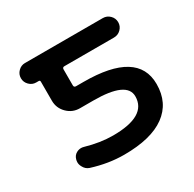

<svg xmlns="http://www.w3.org/2000/svg" viewBox="-123 -675 801 793"><g transform="rotate(-30 277.0 -278.5)"><path d="M253.9 -103.5Q414.1 -103.5 414.1 -198.2Q414.1 -269.5 254.9 -269.5H191.4Q156.2 -269.5 131.3 -294.4Q106.4 -319.3 106.4 -354.5V-445.3Q106.4 -452.1 99.6 -452.1H87.9Q69.3 -452.1 55.7 -465.8Q42 -479.5 42 -498.5Q42 -517.6 55.7 -531.2Q69.3 -544.9 87.9 -544.9H459Q478.5 -544.9 492.2 -531.2Q505.9 -517.6 505.9 -498.5Q505.9 -479.5 492.2 -465.8Q478.5 -452.1 459 -452.1H222.7Q212.9 -452.1 212.9 -442.4V-366.2Q212.9 -356.4 222.7 -356.4H258.8Q515.6 -356.4 515.6 -198.2Q515.6 -108.4 449.2 -60.1Q382.8 -11.7 253.9 -11.7Q179.7 -11.7 102.5 -36.1Q85 -42 76.2 -59.6Q70.3 -70.3 70.3 -81.1Q70.3 -87.9 72.3 -94.7Q77.1 -112.3 92.8 -120.1Q102.5 -125 113.3 -125Q119.1 -125 126 -123Q193.4 -103.5 253.9 -103.5Z"/></g></svg>

Font: Gen Jyuu GothicX Medium
Style: Regular
Weight: 500
Designer: Ryoko NISHIZUKA (kana &amp; ideographs); Paul D. Hunt (Latin, Greek &amp; Cyrillic); Wenlong ZHANG (bopomofo); Sandoll C
Version: Version 1.058.20140828